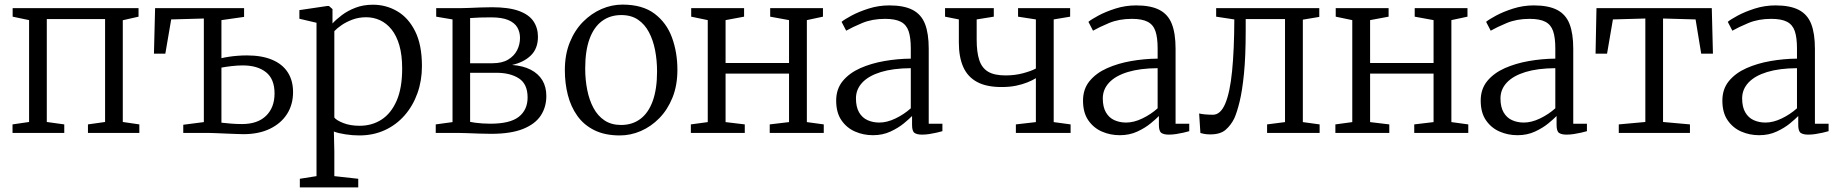

<svg xmlns="http://www.w3.org/2000/svg" viewBox="-20 -578 7994 835"><path d="M34.5 0V-37L106.5 -47.5V-490.5L35 -505.5V-542.5H582.5V-505.5L514 -490V-47.5L586 -37V0H362.5V-37L437 -47.5V-495H183.5V-47.5L259.5 -37V0Z M1038.5 5.5Q1024.5 5.5 1003.8 4.5Q983 3.5 960.8 2.8Q938.5 2 918.5 1Q898.5 0 885.5 0H777V-35.5L866.5 -47V-497.5L724.5 -493.5L699 -344.5H649.5L654.5 -542.5H1041.5V-504.5L943 -490.5V-325Q957.5 -328.5 975.8 -331.2Q994 -334 1014.2 -335.5Q1034.5 -337 1054 -337Q1118.5 -337 1163.2 -318.2Q1208 -299.5 1231.2 -263.8Q1254.5 -228 1254.5 -177.5Q1254.5 -123.5 1228.5 -82.5Q1202.5 -41.5 1154 -18Q1105.5 5.5 1038.5 5.5ZM1032.5 -38.5Q1100.5 -38.5 1137.2 -74.5Q1174 -110.5 1174 -171.5Q1174 -234.5 1136.8 -264Q1099.5 -293.5 1036 -293.5Q1012 -293.5 986.8 -290.5Q961.5 -287.5 943 -284V-44.5Q961 -42.5 984 -40.5Q1007 -38.5 1032.5 -38.5Z M1284 237V199.5L1356.5 188V-479L1282 -496.5V-534L1403.5 -552H1410.5L1426 -538.5V-476Q1441.5 -493 1466.5 -512Q1491.5 -531 1525.5 -544.2Q1559.5 -557.5 1602 -557.5Q1659 -557.5 1707.5 -529.2Q1756 -501 1785.5 -442Q1815 -383 1815 -290.5Q1815 -227.5 1795.5 -172.8Q1776 -118 1739.8 -76.5Q1703.5 -35 1653.5 -12Q1603.5 11 1542.5 11Q1513 11 1482 6.2Q1451 1.5 1432 -6L1434 80V188L1538 199.5V237ZM1544 -31Q1598 -31 1639.5 -58Q1681 -85 1705 -140Q1729 -195 1729 -279.5Q1729 -338.5 1716.8 -380.8Q1704.5 -423 1682.8 -450Q1661 -477 1632.8 -490Q1604.5 -503 1572.5 -503Q1540.5 -503 1513.5 -493Q1486.5 -483 1466 -469Q1445.5 -455 1434 -442.5V-67Q1442.5 -55 1472.8 -43Q1503 -31 1544 -31Z M2115.5 4Q2094 4 2065.2 3Q2036.5 2 2010.8 1Q1985 0 1970.5 0H1875V-37L1948 -47V-493.5L1877 -505.5V-542.5H1979.5Q1996 -542.5 2019.2 -543.5Q2042.5 -544.5 2068.8 -545.5Q2095 -546.5 2120 -546.5Q2192.5 -546.5 2236.5 -530.5Q2280.5 -514.5 2300 -485.5Q2319.5 -456.5 2319.5 -418Q2319.5 -367 2288.8 -337Q2258 -307 2207 -295.5Q2255 -292 2288.2 -274.8Q2321.5 -257.5 2338.8 -228.8Q2356 -200 2356 -160.5Q2356 -112.5 2331.8 -75.5Q2307.5 -38.5 2254.5 -17.2Q2201.5 4 2115.5 4ZM2112 -40Q2198.5 -40 2236.5 -70.2Q2274.5 -100.5 2274.5 -154Q2274.5 -212.5 2236.8 -237Q2199 -261.5 2139 -261.5H2024.5V-48Q2033 -46 2047 -44.2Q2061 -42.5 2078 -41.2Q2095 -40 2112 -40ZM2024.5 -303H2122Q2163.5 -303 2189.8 -318.8Q2216 -334.5 2228.8 -359.5Q2241.5 -384.5 2241.5 -413Q2241.5 -438.5 2229.8 -458.8Q2218 -479 2190.5 -490.8Q2163 -502.5 2115.5 -502.5Q2092 -502.5 2068.5 -501.8Q2045 -501 2024.5 -499.5Z M2436.5 -273Q2436.5 -340.5 2457.8 -393.2Q2479 -446 2515.2 -482.8Q2551.5 -519.5 2596 -538.8Q2640.5 -558 2687 -558Q2774 -558 2826.5 -518.5Q2879 -479 2902.5 -414.5Q2926 -350 2926 -274.5Q2926 -207 2904.8 -154Q2883.5 -101 2847.5 -64.2Q2811.5 -27.5 2767 -8.2Q2722.5 11 2676 11Q2610.5 11 2564.8 -11.8Q2519 -34.5 2490.8 -74.2Q2462.5 -114 2449.5 -165Q2436.5 -216 2436.5 -273ZM2681 -34.5Q2730 -34.5 2765 -60.8Q2800 -87 2818.8 -139Q2837.5 -191 2837.5 -267Q2837.5 -315.5 2829 -359.5Q2820.5 -403.5 2802.2 -438Q2784 -472.5 2754.5 -492.5Q2725 -512.5 2682 -512.5Q2633 -512.5 2597.8 -486.2Q2562.5 -460 2543.8 -408.5Q2525 -357 2525 -280Q2525 -231.5 2533.8 -187.2Q2542.5 -143 2561 -108.5Q2579.5 -74 2609.2 -54.2Q2639 -34.5 2681 -34.5Z M2984.5 0V-37L3058 -47V-490.5L2986 -505.5V-542.5H3216V-505.5L3135.5 -490.5V-304H3411.5V-490.5L3329.5 -505.5V-542.5H3559V-505.5L3489 -490.5V-47L3562.5 -37V0H3327.5V-37L3411.5 -47V-258H3135.5V-47L3219 -37V0Z M3776.5 10Q3735 10 3698.8 -5.8Q3662.5 -21.5 3639.5 -54.8Q3616.5 -88 3616.5 -140.5Q3616.5 -191 3645.2 -225.8Q3674 -260.5 3721.2 -281.5Q3768.5 -302.5 3825.8 -312.5Q3883 -322.5 3941 -323V-367.5Q3941 -414.5 3931.5 -442.5Q3922 -470.5 3897.8 -483.2Q3873.5 -496 3829 -496Q3773 -496 3729.5 -477.8Q3686 -459.5 3660 -444.5L3640 -483Q3651.5 -493 3683 -510Q3714.5 -527 3757.8 -540.8Q3801 -554.5 3847.5 -554.5Q3911 -554.5 3948.8 -535Q3986.5 -515.5 4002.8 -474Q4019 -432.5 4019 -366V-40H4078.5V-7.5Q4068 -4.5 4053 -1Q4038 2.5 4021.5 5Q4005 7.5 3990 7.5Q3968 7.5 3957.2 0Q3946.5 -7.5 3946.5 -34.5V-73.5Q3935 -61.5 3910.8 -41.5Q3886.5 -21.5 3852.5 -5.8Q3818.5 10 3776.5 10ZM3804 -45Q3837.5 -45 3874.5 -62.8Q3911.5 -80.5 3941 -107V-281.5Q3864.5 -281 3811.2 -264.8Q3758 -248.5 3730.2 -219Q3702.5 -189.5 3702.5 -150Q3702.5 -113 3716 -89.5Q3729.5 -66 3752.8 -55.5Q3776 -45 3804 -45Z M4398 0V-37L4485 -47V-238Q4470 -228.5 4448.2 -219.8Q4426.5 -211 4398.5 -205.2Q4370.5 -199.5 4335.5 -199.5Q4269.5 -199.5 4228.8 -221.8Q4188 -244 4169 -287Q4150 -330 4150 -392.5V-493.5L4090 -505.5V-542.5H4302V-505.5L4227.5 -493.5V-406Q4227.5 -351 4238.8 -316.8Q4250 -282.5 4277.2 -266.2Q4304.5 -250 4353 -250Q4394 -250 4429.2 -259.5Q4464.5 -269 4485 -280V-493.5L4407.5 -505.5V-542.5H4634V-505.5L4562.5 -493.5V-47L4636 -37V0Z M4850 10Q4808.5 10 4772.2 -5.8Q4736 -21.5 4713 -54.8Q4690 -88 4690 -140.5Q4690 -191 4718.8 -225.8Q4747.5 -260.5 4794.8 -281.5Q4842 -302.5 4899.2 -312.5Q4956.5 -322.5 5014.5 -323V-367.5Q5014.5 -414.5 5005 -442.5Q4995.5 -470.5 4971.2 -483.2Q4947 -496 4902.5 -496Q4846.5 -496 4803 -477.8Q4759.5 -459.5 4733.5 -444.5L4713.5 -483Q4725 -493 4756.5 -510Q4788 -527 4831.2 -540.8Q4874.5 -554.5 4921 -554.5Q4984.5 -554.5 5022.2 -535Q5060 -515.5 5076.2 -474Q5092.5 -432.5 5092.5 -366V-40H5152V-7.5Q5141.5 -4.5 5126.5 -1Q5111.5 2.5 5095 5Q5078.5 7.5 5063.5 7.5Q5041.5 7.5 5030.8 0Q5020 -7.5 5020 -34.5V-73.5Q5008.5 -61.5 4984.2 -41.5Q4960 -21.5 4926 -5.8Q4892 10 4850 10ZM4877.5 -45Q4911 -45 4948 -62.8Q4985 -80.5 5014.5 -107V-281.5Q4938 -281 4884.8 -264.8Q4831.5 -248.5 4803.8 -219Q4776 -189.5 4776 -150Q4776 -113 4789.5 -89.5Q4803 -66 4826.2 -55.5Q4849.5 -45 4877.5 -45Z M5243.5 6.5Q5229 6.5 5217.8 4.5Q5206.5 2.5 5200.5 0.5L5195 -84.5Q5205 -82 5220.8 -80.5Q5236.5 -79 5255 -79Q5288 -79 5308.5 -127.2Q5329 -175.5 5338.2 -267.8Q5347.5 -360 5348 -493.5L5269 -505.5V-542.5H5717.5V-504.5L5646 -492.5V-47L5719 -37V0H5490.5V-37L5568.5 -47V-495H5397.5V-444Q5397.5 -333 5390 -257.8Q5382.5 -182.5 5371 -135.8Q5359.5 -89 5348 -63.5Q5333.5 -34 5310.5 -13.8Q5287.5 6.5 5243.5 6.5Z M5787.5 0V-37L5861 -47V-490.5L5789 -505.5V-542.5H6019V-505.5L5938.5 -490.5V-304H6214.5V-490.5L6132.5 -505.5V-542.5H6362V-505.5L6292 -490.5V-47L6365.5 -37V0H6130.5V-37L6214.5 -47V-258H5938.5V-47L6022 -37V0Z M6579.5 10Q6538 10 6501.8 -5.8Q6465.5 -21.5 6442.5 -54.8Q6419.5 -88 6419.5 -140.5Q6419.5 -191 6448.2 -225.8Q6477 -260.5 6524.2 -281.5Q6571.5 -302.5 6628.8 -312.5Q6686 -322.5 6744 -323V-367.5Q6744 -414.5 6734.5 -442.5Q6725 -470.5 6700.8 -483.2Q6676.5 -496 6632 -496Q6576 -496 6532.5 -477.8Q6489 -459.5 6463 -444.5L6443 -483Q6454.5 -493 6486 -510Q6517.5 -527 6560.8 -540.8Q6604 -554.5 6650.5 -554.5Q6714 -554.5 6751.8 -535Q6789.5 -515.5 6805.8 -474Q6822 -432.5 6822 -366V-40H6881.5V-7.5Q6871 -4.5 6856 -1Q6841 2.5 6824.5 5Q6808 7.5 6793 7.5Q6771 7.5 6760.2 0Q6749.5 -7.5 6749.5 -34.5V-73.5Q6738 -61.5 6713.8 -41.5Q6689.5 -21.5 6655.5 -5.8Q6621.5 10 6579.5 10ZM6607 -45Q6640.5 -45 6677.5 -62.8Q6714.5 -80.5 6744 -107V-281.5Q6667.5 -281 6614.2 -264.8Q6561 -248.5 6533.2 -219Q6505.5 -189.5 6505.5 -150Q6505.5 -113 6519 -89.5Q6532.5 -66 6555.8 -55.5Q6579 -45 6607 -45Z M7020 0V-37L7135.5 -47.5V-497.5L6994.5 -493.5L6969 -344.5H6919L6923 -542.5H7424.5L7429.5 -344.5H7378.5L7354 -493.5L7212.5 -497.5V-47.5L7329.5 -37V0Z M7630.5 10Q7589 10 7552.8 -5.8Q7516.5 -21.5 7493.5 -54.8Q7470.5 -88 7470.5 -140.5Q7470.5 -191 7499.2 -225.8Q7528 -260.5 7575.2 -281.5Q7622.5 -302.5 7679.8 -312.5Q7737 -322.5 7795 -323V-367.5Q7795 -414.5 7785.5 -442.5Q7776 -470.5 7751.8 -483.2Q7727.5 -496 7683 -496Q7627 -496 7583.5 -477.8Q7540 -459.5 7514 -444.5L7494 -483Q7505.5 -493 7537 -510Q7568.5 -527 7611.8 -540.8Q7655 -554.5 7701.5 -554.5Q7765 -554.5 7802.8 -535Q7840.5 -515.5 7856.8 -474Q7873 -432.5 7873 -366V-40H7932.5V-7.5Q7922 -4.5 7907 -1Q7892 2.5 7875.5 5Q7859 7.5 7844 7.5Q7822 7.5 7811.2 0Q7800.5 -7.5 7800.5 -34.5V-73.5Q7789 -61.5 7764.8 -41.5Q7740.5 -21.5 7706.5 -5.8Q7672.5 10 7630.5 10ZM7658 -45Q7691.5 -45 7728.5 -62.8Q7765.5 -80.5 7795 -107V-281.5Q7718.5 -281 7665.2 -264.8Q7612 -248.5 7584.2 -219Q7556.5 -189.5 7556.5 -150Q7556.5 -113 7570 -89.5Q7583.5 -66 7606.8 -55.5Q7630 -45 7658 -45Z"/></svg>

Font: Merriweather 48pt Light
Style: Regular
Weight: 300
Version: Version 2.100